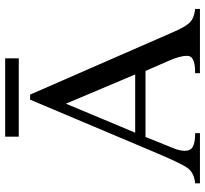

<svg xmlns="http://www.w3.org/2000/svg" viewBox="-46 -768 813 762"><g transform="rotate(-90 361.0 -386.5)"><path d="M511 -719H200V-773H511ZM707 0H452V-19Q492 -19 507 -28Q521 -35 521 -52Q521 -78 502 -122L461 -216H199L153 -102Q144 -79 144 -60Q144 -37 160.5 -28Q177 -19 214 -19V0H15V-19Q57 -23 76 -49.5Q95 -76 141 -186L347 -674H367L613 -111Q635 -59 652.5 -41Q670 -23 707 -19ZM447 -257 331 -532 216 -257Z"/></g></svg>

Font: STIX Math
Style: Regular
Weight: 400
Designer: MicroPress Inc., with final additions and corrections provided by Coen Hoffman, Elsevier (retired)
Version: Version 1.1.1